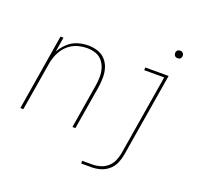

<svg xmlns="http://www.w3.org/2000/svg" viewBox="-152 -882 1312 1258"><g transform="rotate(20 504.0 -253.5)"><path d="M896 -659Q902 -659 908 -661Q914 -663 917.5 -668Q921 -673 922 -679Q924 -687 921.5 -695Q919 -703 912 -707.5Q905 -712 896 -712Q891 -712 885 -710Q879 -708 875 -702.5Q871 -697 870 -692Q869 -683 871.5 -675Q874 -667 881 -663Q888 -659 896 -659ZM40 0H61L116 -331Q120 -360 130.5 -388.5Q141 -417 159 -442.5Q177 -468 203 -486Q229 -504 258.5 -511.5Q288 -519 317 -519Q347 -519 375.5 -510Q404 -501 423 -479Q442 -457 450.5 -429Q459 -401 459 -371Q459 -341 454 -310L403 0H424L475 -307Q480 -341 480 -375Q480 -409 470 -440Q460 -471 438 -494.5Q416 -518 384 -528Q352 -538 319 -538Q282 -538 245 -526.5Q208 -515 179 -488Q150 -461 131 -427L148 -530H127ZM539 205H611Q641 205 671.5 196.5Q702 188 727.5 166.5Q753 145 766 115.5Q779 86 784 56L881 -530H718V-511H857L764 53Q759 80 747.5 106Q736 132 714 151Q692 170 665 178Q638 186 611 186H539Z"/></g></svg>

Font: Iosevka Sparkle Thin
Style: Italic
Weight: 100
Italic angle: -9°
Designer: Belleve Invis
Foundry: Belleve Invis
Version: Version 4.5.0; ttfautohint (v1.8.3)